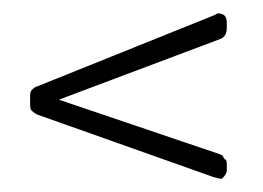

<svg xmlns="http://www.w3.org/2000/svg" viewBox="-20 -318 393 287"><path d="M312 -51Q311 -50 300 -53L35 -147Q31 -149 27 -153Q25 -155 25 -163V-174Q25 -180 27 -183Q33 -189 36 -189L302 -296Q306 -300 314 -296Q319 -293 319 -284V-276Q319 -264 310 -260L68 -169L310 -87L313 -85Q315 -80 317 -79.5Q319 -79 319 -72V-63Q319 -58 312 -51Z"/></svg>

Font: Chathura
Style: Regular
Weight: 300
Designer: Appaji Ambarisha Darbha
Foundry: Aditya Fonts
Version: Version 1.00 2015